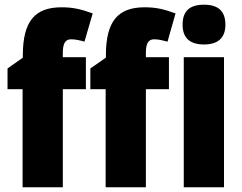

<svg xmlns="http://www.w3.org/2000/svg" viewBox="-20 -796 1029 816"><path d="M847 -776C788 -776 756 -751 756 -691C756 -632 790 -607 847 -607C903 -607 938 -632 938 -691C938 -751 905 -776 847 -776ZM345 -417V-553H247V-572C247 -612 258 -629 282 -629C302 -629 321 -624 339 -619L374 -739C324 -757 290 -765 242 -765C128 -765 77 -706 77 -560V-551L12 -505V-417H76V0H247V-417ZM698 -417V-553H600V-572C600 -612 611 -629 635 -629C655 -629 673 -624 692 -619L726 -739C677 -757 643 -765 595 -765C481 -765 430 -706 430 -560V-551L364 -505V-417H429V0H600V-417ZM932 -553H761V0H932Z"/></svg>

Font: Noto Sans Condensed Black
Style: Regular
Weight: 900
Width: 3
Designer: Monotype Design Team
Foundry: Monotype Imaging Inc.
Version: Version 2.013